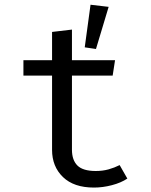

<svg xmlns="http://www.w3.org/2000/svg" viewBox="-20 -801 655 832"><path d="M531.8 -27.2Q504.1 -8.7 464.6 1.5Q425.1 11.8 387.2 11.8Q300 11.8 252.8 -33.8Q205.6 -79.5 205.6 -151.3V-473.3H81.5V-540H205.6V-662.6L291.8 -672.8V-540H478.5L468.2 -473.3H291.8V-152.3Q291.8 -107.2 315.6 -83.6Q339.5 -60 394.9 -60Q425.1 -60 450.8 -67.2Q476.4 -74.4 498.5 -85.6ZM372.3 -780.5 450.8 -771.3 395.9 -588.7 347.2 -595.9Z"/></svg>

Font: FiraCode Nerd Font
Style: Regular
Weight: 400
Designer: Carrois Corporate, Edenspiekermann AG, Nikita Prokopov
Foundry: Carrois Corporate, Edenspiekermann AG, Nikita Prokopov
Version: Version 6.002;Nerd Fonts 3.4.0